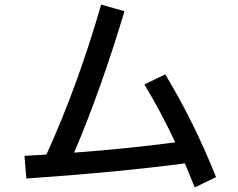

<svg xmlns="http://www.w3.org/2000/svg" viewBox="-20 -806 1040 839"><path d="M831 13Q803 -57 788 -92Q481 -52 95 -26L87 -125L120 -127Q162 -129 183 -131Q320 -432 422 -786L524 -757Q421 -414 304 -139Q533 -156 746 -184Q681 -321 611 -437L702 -481Q829 -271 924 -32Z"/></svg>

Font: IBM Plex Sans JP Medium
Style: Regular
Weight: 500
Designer: Mike Abbink; Paul van der Laan; Pieter van Rosmalen; Wujin Sim; Yejin Wi; Jinhee Kim; Boomi Park; Yona Kim; Kichan Ma
Foundry: Sandoll Inc.
Version: Version 1.001